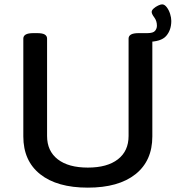

<svg xmlns="http://www.w3.org/2000/svg" viewBox="-20 -854 806 881"><path d="M383 7Q242 7 164.5 -54.5Q87 -116 87 -228V-677Q87 -689 98 -695.5Q109 -702 134 -702H150Q175 -702 185.5 -695.5Q196 -689 196 -677V-230Q196 -161 245 -123Q294 -85 383 -85Q472 -85 521 -123Q570 -161 570 -230V-677Q570 -689 581 -695.5Q592 -702 617 -702H633Q658 -702 668.5 -695.5Q679 -689 679 -677V-228Q679 -116 601.5 -54.5Q524 7 383 7ZM617 -662V-702H656Q683 -702 691.5 -712.5Q700 -723 700 -736Q700 -758 688 -774Q676 -790 676 -799Q676 -807 685 -815Q694 -823 705.5 -828.5Q717 -834 724 -834Q735 -834 745 -821Q755 -808 760.5 -790.5Q766 -773 766 -758Q766 -716 742.5 -689Q719 -662 656 -662Z"/></svg>

Font: Asap Semi Expanded Medium
Style: Regular
Weight: 500
Width: 6
Designer: Pablo Cosgaya
Foundry: Omnibus-Type
Version: Version 3.001; ttfautohint (v1.8.4.7-5d5b)